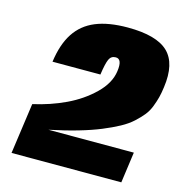

<svg xmlns="http://www.w3.org/2000/svg" viewBox="-107 -817 868 914"><g transform="rotate(15 327.5 -360.0)"><path d="M412 -720Q554 -720 611 -665Q668 -610 651 -490Q647 -460 641.5 -438.5Q636 -417 626 -391Q616 -365 600 -345Q584 -325 559.5 -302.5Q535 -280 500 -261Q465 -242 419 -223Q373 -204 311 -186Q249 -168 172 -152H593L572 0H31L66 -250Q151 -269 225 -304Q299 -339 354 -392.5Q409 -446 417 -506Q426 -568 393 -568Q370 -568 360.5 -547Q351 -526 343 -470H107Q119 -558 155 -613Q191 -668 254 -694Q317 -720 412 -720Z"/></g></svg>

Font: Fivo Sans Modern ExtBlk
Style: Regular
Weight: 900
Designer: Alexander Slobzheninov
Foundry: Alexander Slobzheninov
Version: 1.0